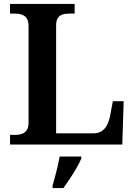

<svg xmlns="http://www.w3.org/2000/svg" viewBox="-20 -734 684 975"><path d="M31 0V-49H60Q77 -49 92 -54.5Q107 -60 116 -73.5Q125 -87 125 -112V-601Q125 -627 116 -640.5Q107 -654 91.5 -659.5Q76 -665 57 -665H31V-714H359V-665H332Q311 -665 296.5 -660Q282 -655 273.5 -642Q265 -629 265 -604V-57H454Q480 -57 497 -68.5Q514 -80 524 -100Q534 -120 539 -145L553 -220H608L601 0ZM247 208Q253 187 260 161.5Q267 136 273 109.5Q279 83 283 61H393V71Q384 92 368.5 119Q353 146 335 173Q317 200 302 221H247Z"/></svg>

Font: Noto Rashi Hebrew SemiBold
Style: Regular
Weight: 600
Version: Version 1.006